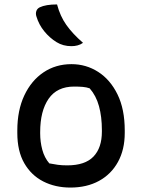

<svg xmlns="http://www.w3.org/2000/svg" viewBox="-20 -834 640 865"><path d="M302 -545Q368 -545 422.5 -510Q477 -475 509.5 -408.5Q542 -342 542 -246V-235Q542 -160 511.5 -104.5Q481 -49 426 -19Q371 11 297 11Q229 11 175 -16.5Q121 -44 89.5 -98.5Q58 -153 58 -235V-246Q58 -337 89.5 -404Q121 -471 176 -508Q231 -545 302 -545ZM314 -444Q237 -444 199 -389Q161 -334 161 -239V-233Q161 -195 170.5 -159.5Q180 -124 202 -98Q222 -94 240.5 -91.5Q259 -89 283 -89Q363 -89 401 -128.5Q439 -168 439 -241V-248Q439 -308 426 -355.5Q413 -403 384 -436Q370 -441 353 -442.5Q336 -444 314 -444ZM237 -814Q251 -761 279 -721.5Q307 -682 354 -641Q343 -633 329.5 -629.5Q316 -626 302 -626Q264 -626 235 -644Q204 -663 179.5 -693Q155 -723 144 -760Q140 -772 143.5 -783.5Q147 -795 159 -801Q186 -814 237 -814Z"/></svg>

Font: Recursive Mn Csl St Med
Style: Regular
Weight: 500
Monospace: yes
Version: Version 1.079;hotconv 1.0.112;makeotfexe 2.5.65598; ttfautoh